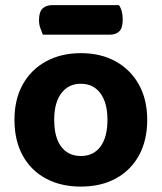

<svg xmlns="http://www.w3.org/2000/svg" viewBox="-20 -698 618 734"><path d="M542.8 -240.1Q542.8 -161.6 511.5 -104.3Q480.2 -47.1 423.2 -15.9Q366.2 15.3 289.2 15.3Q212.5 15.3 155.3 -15.5Q98.2 -46.2 66.7 -103.5Q35.3 -160.8 35.3 -240.1Q35.3 -318.5 67.2 -375.5Q99.2 -432.5 156.4 -463.6Q213.6 -494.8 289.4 -494.8Q365.3 -494.8 422.2 -463.3Q479.2 -431.8 511 -374.6Q542.8 -317.4 542.8 -240.1ZM289 -377.8Q241.9 -377.8 214.6 -341.7Q187.2 -305.6 187.2 -240.1Q187.2 -172.8 214.1 -137.2Q241 -101.6 289.2 -101.6Q337.4 -101.6 364.1 -137.7Q390.8 -173.8 390.8 -240.1Q390.8 -304.9 363.8 -341.4Q336.8 -377.8 289 -377.8ZM400.5 -565.4H143.9Q139.9 -575.2 134.5 -589.7Q129.1 -604.2 129.1 -620.2Q129.1 -652.4 142.6 -665.4Q156.2 -678.3 178.6 -678.3H434.7Q441.7 -669.3 445.5 -654.3Q449.2 -639.4 449.2 -623.5Q449.2 -591.3 436.2 -578.4Q423.1 -565.4 400.5 -565.4Z"/></svg>

Font: Baloo Bhaijaan 2
Style: Regular
Weight: 400
Designer: Sanskriti Dholi, Noopur Datye and Ek Type
Foundry: Ek Type
Version: Version 1.701